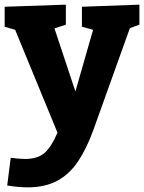

<svg xmlns="http://www.w3.org/2000/svg" viewBox="-26 -562 619 825"><path d="M5 235 20 116Q57 121 82 121Q136 121 165.5 95Q195 69 221 8L39 -434L-6 -447V-533L257 -542V-456L208 -440L298 -169L374 -434L326 -447V-533L573 -542V-456L532 -441L375 -3Q346 77 309 132Q272 187 219.5 215Q167 243 93 243Q53 243 5 235Z"/></svg>

Font: Bitter ExtraBold
Style: Regular
Weight: 800
Designer: Sol Matas, and Bitter project Authors
Foundry: Sol Matas
Version: Version 2.001